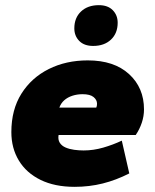

<svg xmlns="http://www.w3.org/2000/svg" viewBox="-20 -714 600 744"><path d="M269 10Q192 10 137 -17Q82 -44 53 -92Q24 -140 24 -202Q24 -289 63 -351Q102 -413 169 -446.5Q236 -480 320 -480Q422 -480 480 -427Q538 -374 538 -290Q538 -264 529.5 -238.5Q521 -213 506 -191H207Q204 -173 211.5 -161Q219 -149 234 -142.5Q249 -136 267.5 -133.5Q286 -131 304 -131Q342 -131 380 -142Q418 -153 452 -169L481 -42Q430 -16 378 -3Q326 10 269 10ZM210 -297H353Q356 -303 356 -312Q356 -327 342.5 -338Q329 -349 300 -349Q279 -349 260.5 -343Q242 -337 229 -325.5Q216 -314 210 -297ZM341 -536Q306 -536 287 -555.5Q268 -575 268 -604Q268 -645 294 -669.5Q320 -694 363 -694Q398 -694 417 -674.5Q436 -655 436 -626Q436 -585 410 -560.5Q384 -536 341 -536Z"/></svg>

Font: Gantari Black
Style: Italic
Weight: 900
Italic angle: -10°
Version: Version 1.000